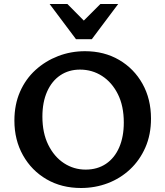

<svg xmlns="http://www.w3.org/2000/svg" viewBox="-20 -927 827 960"><path d="M385 13Q288 13 213 -30.5Q138 -74 95 -150.5Q52 -227 52 -324Q52 -404 80 -468Q108 -532 157.5 -577Q207 -622 270.5 -646.5Q334 -671 405 -671Q501 -671 575.5 -627.5Q650 -584 692.5 -508Q735 -432 735 -334Q735 -254 707 -190Q679 -126 630.5 -80.5Q582 -35 519 -11Q456 13 385 13ZM408 -79Q467 -79 510 -108Q553 -137 576 -190Q599 -243 599 -314Q599 -397 569.5 -456Q540 -515 490.5 -547Q441 -579 380 -579Q324 -579 281.5 -550.5Q239 -522 215.5 -469Q192 -416 192 -344Q192 -262 221.5 -202.5Q251 -143 300 -111Q349 -79 408 -79ZM360 -731 381 -806 482 -907H571L439 -731ZM360 -731 228 -907H317L419 -804L439 -731Z"/></svg>

Font: Ysabeau
Style: Bold
Weight: 700
Designer: Christian Thalmann (Catharsis Fonts)
Version: Version 2.000;gftools[0.9.27.dev2+g8671c4b]